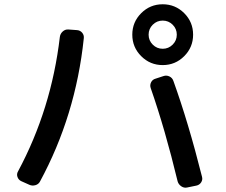

<svg xmlns="http://www.w3.org/2000/svg" viewBox="-20 -840 1040 885"><path d="M775.9 -726.1Q756.8 -745.1 730 -745.1Q703.1 -745.1 684.1 -726.1Q665 -707 665 -680.2Q665 -653.3 684.1 -634.3Q703.1 -615.2 730 -615.2Q756.8 -615.2 775.9 -634.3Q794.9 -653.3 794.9 -680.2Q794.9 -707 775.9 -726.1ZM829.1 -581.1Q788.1 -540 730 -540Q671.9 -540 630.9 -581.1Q589.8 -622.1 589.8 -680.2Q589.8 -738.3 630.9 -779.3Q671.9 -820.3 730 -820.3Q788.1 -820.3 829.1 -779.3Q870.1 -738.3 870.1 -680.2Q870.1 -622.1 829.1 -581.1ZM733.4 -489.3Q747.1 -494.1 760.7 -487.8Q774.4 -481.4 779.3 -466.8Q848.6 -274.4 911.1 -25.4Q915 -11.7 907.2 0.5Q899.4 12.7 884.8 15.6L841.8 24.4Q828.1 27.3 815.4 18.6Q802.7 9.8 798.8 -3.9Q741.2 -243.2 674.8 -433.6Q669.9 -447.3 676.3 -460.4Q682.6 -473.6 697.3 -477.5ZM78.1 -4.9Q65.4 -10.7 60.5 -24.4Q55.7 -38.1 63.5 -50.8Q216.8 -336.9 255.9 -669.9Q257.8 -684.6 269 -694.8Q280.3 -705.1 294.9 -704.1L335 -701.2Q349.6 -700.2 358.9 -689Q368.2 -677.7 366.2 -663.1Q329.1 -307.6 164.1 -2.9Q157.2 9.8 142.6 13.7Q127.9 17.6 115.2 11.7Z"/></svg>

Font: Rounded-L Mgen+ 1m medium
Style: Regular
Weight: 500
Designer: [Source Han Sans]
Ryoko NISHIZUKA  (kana & ideographs); Paul D. Hunt (Latin, Greek & Cyrillic); Wenlong ZHANG  (bopomofo
Version: Version 1.059.20150602